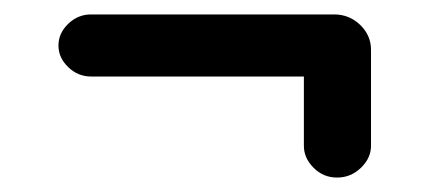

<svg xmlns="http://www.w3.org/2000/svg" viewBox="-20 -402 605 266"><path d="M401 -200V-296H106Q88 -296 74.5 -309Q61 -322 61 -339Q61 -356 74.5 -369Q88 -382 106 -382H443Q464 -382 479 -367.5Q494 -353 494 -333V-200Q494 -183 480 -169.5Q466 -156 447 -156Q428 -156 414.5 -169.5Q401 -183 401 -200Z"/></svg>

Font: 寒蝉全圆体 Bold
Style: Regular
Weight: 700
Designer: Warren2060
      Designed by Motoya company      

      [Varela Round]
      Joe Prince(Latin component); Avraham Cornf
Foundry: ChillType
Version: Version 3.200